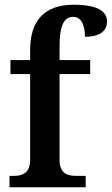

<svg xmlns="http://www.w3.org/2000/svg" viewBox="-20 -789 471 809"><path d="M20 0H341V-48H301C266 -48 231 -56 231 -116V-477H360V-536H231V-593C231 -679 248 -718 289 -718C328 -718 338 -671 338 -634C405 -634 431 -662 431 -698C431 -736 401 -769 290 -769C167 -769 107 -701 107 -579V-536H24V-477H107V-116C107 -56 70 -48 38 -48H20Z"/></svg>

Font: Noto Serif Khmer SemiCondensed SemiBold
Style: Regular
Weight: 600
Width: 4
Designer: Danh Hong and the Monotype Design Team
Foundry: Monotype Imaging Inc.
Version: Version 2.004